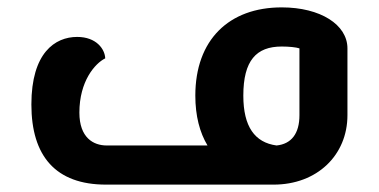

<svg xmlns="http://www.w3.org/2000/svg" viewBox="-20 -500 1026 520"><path d="M721 0C839 0 921 -80 921 -188V-369C921 -433 848 -480 743 -480C600 -480 509 -392 509 -241C509 -186 521 -141 542 -106H269C233 -106 195 -127 195 -195C195 -280 237 -328 265 -342C264 -367 241 -400 189 -400C129 -400 65 -357 65 -217C65 -77 131 0 267 0ZM639 -241C639 -336 674 -374 743 -374C763 -374 782 -372 791 -369V-188C791 -138 769 -110 729 -106C670 -114 639 -157 639 -241Z"/></svg>

Font: Mesarto
Style: Regular
Weight: 700
Designer: Mohamed Gaber
Foundry: Kief Type Foundry
Version: Version 2.020